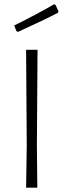

<svg xmlns="http://www.w3.org/2000/svg" viewBox="-20 -870 295 890"><path d="M230 -850 237 -848 251 -818 249 -811Q188 -779 63 -722L56 -726L46 -752Q157 -807 230 -850ZM154 -639 151 -197 153 0H101L104 -194L101 -639Z"/></svg>

Font: Alegreya Sans SC Light
Style: Regular
Weight: 300
Designer: Juan Pablo del Peral
Foundry: Huerta Tipografica
Version: Version 2.007